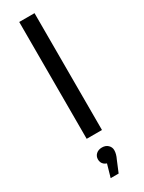

<svg xmlns="http://www.w3.org/2000/svg" viewBox="-257 -772 794 1056"><g transform="rotate(-30 139.5 -244.5)"><path d="M91 -742H188.1V0H91ZM130 138.7 139.6 175.4Q115.9 175.4 101.9 162.8Q87.9 150.1 87.9 129.7Q87.9 109.3 102.2 96.2Q116.6 83.1 139.6 83.1Q162.6 83.1 176.9 96.7Q191.3 110.3 191.3 129.7Q191.3 153.4 177.6 181.4L147.7 253.3H97.1Z"/></g></svg>

Font: iiserrat Thin
Style: Regular
Weight: 100
Designer: Akira Ohta
Foundry: Akira Ohta
Version: Version 1.200;Glyphs 3.3.1 (3343)